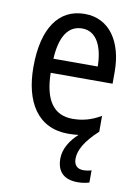

<svg xmlns="http://www.w3.org/2000/svg" viewBox="-86 -603 635 883"><g transform="rotate(10 231.0 -162.0)"><path d="M311 117C311 77 337 31 397 -24V-98C353 -72 312 -61 265 -61C177 -61 132 -125 130 -252H419V-308C419 -444 356 -546 238 -546C116 -546 47 -445 47 -265C47 -102 115 10 257 10C274 10 291 9 306 7C271 38 242 82 242 128C242 188 273 222 339 222C359 222 378 219 393 214V157C384 160 371 163 355 163C327 163 311 147 311 117ZM238 -478C307 -478 337 -407 338 -318H131C137 -425 174 -478 238 -478Z"/></g></svg>

Font: Noto Sans Lao UI Cond
Style: Regular
Weight: 400
Width: 3
Designer: Monotype Design Team
Foundry: Monotype Imaging Inc.
Version: Version 2.000